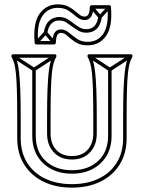

<svg xmlns="http://www.w3.org/2000/svg" viewBox="-20 -837 660 881"><path d="M492 -518H476V-214Q476 -214 476 -214Q476 -214 476 -214Q476 -141 430.5 -98.5Q385 -56 310 -56Q310 -56 310 -56Q310 -56 310 -56Q235 -56 189.5 -98.5Q144 -141 144 -214Q144 -214 144 -214Q144 -214 144 -214V-518H128V-214Q128 -214 128 -214Q128 -214 128 -214Q128 -135 178.5 -87.5Q229 -40 310 -40Q310 -40 310 -40Q310 -40 310 -40Q391 -40 441.5 -87.5Q492 -135 492 -214Q492 -214 492 -214Q492 -214 492 -214ZM44 -587 36 -573 132 -511Q134 -510 136.5 -510Q139 -510 140 -511L235 -573L227 -587L132 -525Q130 -524 136 -524Q142 -524 140 -525ZM393 -587 385 -573 480 -511Q482 -510 484.5 -510Q487 -510 488 -511L584 -573L576 -587L480 -525Q478 -524 484 -524Q490 -524 488 -525ZM310 8Q241 8 188 -17Q135 -42 105 -89.5Q75 -137 75 -203V-299Q75 -377 73 -426.5Q71 -476 67.5 -506Q64 -536 59 -553.5Q54 -571 47 -584L40 -572H231L224 -584Q217 -571 212 -553.5Q207 -536 203.5 -506Q200 -476 198 -426.5Q196 -377 196 -299V-224Q196 -171 227 -138Q258 -105 310 -105Q362 -105 393 -138Q424 -171 424 -224V-299Q424 -377 422 -426.5Q420 -476 416.5 -506Q413 -536 408 -553.5Q403 -571 396 -584L389 -572H580L573 -584Q566 -571 561 -553.5Q556 -536 552.5 -506Q549 -476 547 -426.5Q545 -377 545 -299V-203Q545 -137 515 -89.5Q485 -42 432 -17Q379 8 310 8ZM310 24Q384 24 440.5 -3.5Q497 -31 529 -82Q561 -133 561 -203V-299Q561 -374 562.5 -422.5Q564 -471 567 -500.5Q570 -530 575 -547Q580 -564 587 -576Q589 -581 587 -584.5Q585 -588 580 -588H389Q385 -588 382.5 -584.5Q380 -581 382 -576Q389 -564 394 -547Q399 -530 402 -500.5Q405 -471 406.5 -422.5Q408 -374 408 -299V-224Q408 -178 382 -149.5Q356 -121 310 -121Q264 -121 238 -149.5Q212 -178 212 -224V-299Q212 -374 213.5 -422.5Q215 -471 218 -500.5Q221 -530 226 -547Q231 -564 238 -576Q240 -581 238 -584.5Q236 -588 231 -588H40Q36 -588 33.5 -584.5Q31 -581 33 -576Q40 -564 45 -547Q50 -530 53 -500.5Q56 -471 57.5 -422.5Q59 -374 59 -299V-203Q59 -133 91 -82Q123 -31 179.5 -3.5Q236 24 310 24ZM181 -688 197 -686Q202 -715 216 -729Q230 -743 252 -743Q252 -743 252 -743Q252 -743 252 -743Q270 -743 284 -734Q298 -725 310 -716Q310 -716 310 -716Q310 -716 310 -716Q325 -705 340.5 -696Q356 -687 376 -687Q376 -687 376 -687Q376 -687 376 -687Q405 -687 423.5 -704.5Q442 -722 447 -758L431 -760Q427 -732 413 -717.5Q399 -703 376 -703Q376 -703 376 -703Q376 -703 376 -703Q359 -703 345.5 -711Q332 -719 320 -728Q320 -728 320 -728Q320 -728 320 -728Q305 -740 289 -749.5Q273 -759 252 -759Q252 -759 252 -759Q252 -759 252 -759Q225 -759 206 -742Q187 -725 181 -688ZM222 -636 234 -646 195 -692Q193 -695 189 -695Q185 -695 183 -692L141 -646L153 -636L195 -682Q197 -684 189 -684.5Q181 -685 183 -682ZM406 -810 394 -800 433 -754Q435 -751 439 -751Q443 -751 445 -754L487 -800L475 -810L433 -764Q431 -762 439 -761.5Q447 -761 445 -764ZM392 -805Q392 -785 386.5 -773Q381 -761 369 -761Q356 -761 345 -769.5Q334 -778 321 -789Q308 -800 290 -808.5Q272 -817 245 -817Q193 -817 162 -774.5Q131 -732 139 -640Q139 -637 141.5 -635Q144 -633 147 -633H228Q231 -633 233.5 -635Q236 -637 236 -641Q237 -663 242 -674.5Q247 -686 259 -686Q272 -686 283 -677.5Q294 -669 307 -657.5Q320 -646 338 -637.5Q356 -629 382 -629Q436 -629 466.5 -672Q497 -715 489 -806Q489 -809 486.5 -811Q484 -813 481 -813H400Q397 -813 394.5 -810.5Q392 -808 392 -805ZM408 -805 400 -797H481L473 -804Q480 -723 455 -684Q430 -645 382 -645Q353 -645 333 -659Q313 -673 296 -687.5Q279 -702 259 -702Q241 -702 231 -687.5Q221 -673 220 -641L228 -649H147L155 -642Q148 -723 173.5 -762Q199 -801 245 -801Q276 -801 296 -787Q316 -773 332.5 -759Q349 -745 369 -745Q387 -745 397.5 -760Q408 -775 408 -805Z"/></svg>

Font: Tilt Prism
Style: Regular
Weight: 400
Version: Version 1.000